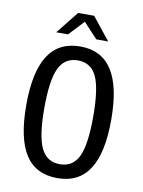

<svg xmlns="http://www.w3.org/2000/svg" viewBox="-87 -831 674 902"><g transform="rotate(10 250.0 -379.5)"><path d="M366.2 -301.8Q366.2 -435.5 339.4 -492.7Q312.5 -549.8 250 -549.8Q187.5 -549.8 160.2 -492.7Q132.8 -435.5 132.8 -301.8Q132.8 -168.9 160.2 -111.8Q187.5 -54.7 250 -54.7Q312.5 -54.7 339.4 -111.8Q366.2 -168.9 366.2 -301.8ZM452.1 -301.8Q452.1 -143.6 401.9 -65.9Q351.6 11.7 250 11.7Q146.5 11.7 96.7 -65.4Q46.9 -142.6 46.9 -301.8Q46.9 -460 97.2 -538.1Q147.5 -616.2 250 -616.2Q351.6 -616.2 401.9 -538.1Q452.1 -460 452.1 -301.8ZM211.9 -769.5H288.1L374 -662.1H317.4L250 -734.4L182.6 -662.1H126Z"/></g></svg>

Font: BabelStone Xiangqi
Style: Regular
Weight: 400
Designer: Andrew West
Foundry: BabelStone
Version: Version 11.000 June 09, 2018